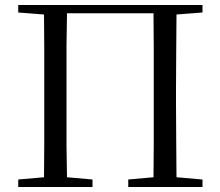

<svg xmlns="http://www.w3.org/2000/svg" viewBox="-20 -748 882 768"><path d="M53 0V-30L156 -39Q157 -103 157 -168Q157 -252 157 -337V-391Q157 -476 157 -560Q157 -625 156 -690L53 -698V-728H790V-698L686 -690Q685 -626 685 -561Q684 -476 684 -391V-337Q684 -252 685 -168Q685 -104 686 -39L790 -30V0H493V-30L594 -39Q595 -103 595 -167V-560Q595 -628 594 -695H248Q247 -628 246 -561Q246 -476 246 -391V-337Q246 -251 246 -168Q247 -103 248 -39L350 -30V0Z"/></svg>

Font: Early Summer Mincho
Style: Regular
Weight: 400
Designer: GuiWonder
Version: Version 1.002